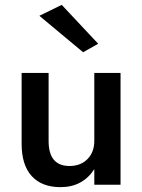

<svg xmlns="http://www.w3.org/2000/svg" viewBox="-20 -760 585 790"><path d="M180 -180Q180 -77 266 -77Q312 -77 340 -105.5Q368 -134 368 -180V-460H476V0H368V-64Q320 10 229 10Q152 10 110.5 -35.5Q69 -81 69 -168V-460H180ZM142 -695 234 -740 384 -580 322 -545Z"/></svg>

Font: Renner* Medium
Style: Medium
Weight: 500
Version: Version 003.000 ; ttfautohint (v0.97) -l 8 -r 50 -G 200 -x 1